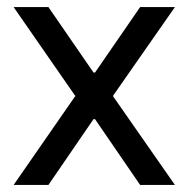

<svg xmlns="http://www.w3.org/2000/svg" viewBox="-20 -524 534 544"><path d="M193.4 -252 18.6 -503.9H117.2L247.1 -315.4L239.3 -318.4H254.9L247.1 -315.4L377 -503.9H475.6L299.8 -252L475.6 0H377L247.1 -189.5L254.9 -186.5H239.3L247.1 -189.5L117.2 0H18.6Z"/></svg>

Font: Wanted Sans Variable
Style: Regular
Weight: 400
Designer: Original Design by Kil Hyung-jin and Kang Hanbin, Wanted Lab, Inc; Hangeul from Source Han Sans by Jang Soo-young and Ka
Foundry: Wanted Lab, Inc.
Version: Version 1.003;Glyphs 3.2 (3227)